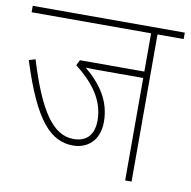

<svg xmlns="http://www.w3.org/2000/svg" viewBox="-72 -694 761 766"><g transform="rotate(10 308.0 -311.0)"><path d="M510 -596H616V-622H0V-596H484V-441H223L212 -419C281 -365 334 -301 334 -217C334 -158 305 -127 252 -127C170 -127 110 -211 48 -414L22 -406C96 -170 165 -101 255 -101C309 -101 360 -136 360 -215C360 -298 318 -360 251 -416C271 -415 294 -415 315 -415H484V0H510Z"/></g></svg>

Font: Noto Sans Devanagari SemiCondensed Thin
Style: Regular
Weight: 100
Width: 4
Designer: Jelle Bosma - Monotype Design Team
Foundry: Monotype Imaging Inc.
Version: Version 2.004